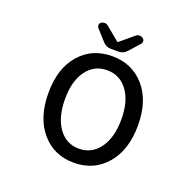

<svg xmlns="http://www.w3.org/2000/svg" viewBox="-159 -1111 1318 1292"><g transform="rotate(20 500.0 -465.0)"><path d="M179.7 -371.1Q179.7 -546.9 268.1 -648.4Q356.4 -750 500 -750Q643.6 -750 732.4 -647.9Q821.3 -545.9 821.3 -371.1Q821.3 -195.3 732.4 -91.3Q643.6 12.7 500 12.7Q356.4 12.7 268.1 -91.3Q179.7 -195.3 179.7 -371.1ZM702.1 -371.1Q702.1 -500 647 -574.7Q591.8 -649.4 500 -649.4Q408.2 -649.4 353.5 -574.7Q298.8 -500 298.8 -371.1Q298.8 -241.2 353.5 -164.6Q408.2 -87.9 500 -87.9Q591.8 -87.9 647 -164.6Q702.1 -241.2 702.1 -371.1ZM473.6 -793Q439.5 -793 416 -818.4L346.7 -895.5Q339.8 -903.3 339.8 -913.1Q339.8 -927.7 350.6 -935.5Q361.3 -942.4 374 -942.4Q375 -942.4 376 -942.4Q388.7 -942.4 399.4 -933.6L496.1 -853.5Q498 -851.6 500 -851.6Q502 -851.6 503.9 -853.5L599.6 -933.6Q609.4 -942.4 623.5 -942.9Q637.7 -943.4 648.4 -935.5Q660.2 -927.7 660.2 -913.1Q660.2 -902.3 653.3 -894.5L585 -818.4Q562.5 -793 527.3 -793Z"/></g></svg>

Font: Gen Jyuu Gothic L Monospace Medium
Style: Regular
Weight: 500
Designer: [Source Han Sans]
Ryoko NISHIZUKA  (kana & ideographs); Paul D. Hunt (Latin, Greek & Cyrillic); Wenlong ZHANG  (bopomofo
Version: Version 1.002.20150607